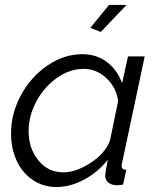

<svg xmlns="http://www.w3.org/2000/svg" viewBox="-20 -750 638 780"><path d="M389.2 -620.1 347.2 -637.2 422.9 -730H494.1ZM24.9 -208Q24.9 -289.1 65.4 -363.8Q106 -438.5 173.1 -484.1Q240.2 -529.8 314 -529.8Q374 -529.8 415.8 -496.8Q457.5 -463.9 476.1 -412.1L500 -521H567.9L476.1 -88.9Q474.1 -81.1 474.1 -76.2Q474.1 -60.1 493.2 -60.1L480 0Q475.1 0.5 466.1 1.7Q457 2.9 453.1 2.9Q431.2 1.5 419.2 -9.3Q407.2 -20 407.2 -37.1Q407.2 -45.9 418 -101.1Q377.9 -50.3 321.5 -20.3Q265.1 9.8 210 9.8Q153.8 9.8 110.8 -20.5Q67.9 -50.8 46.4 -99.9Q24.9 -148.9 24.9 -208ZM426.8 -179.2 460 -339.8Q453.1 -393.6 412.8 -431.9Q372.6 -470.2 319.8 -470.2Q262.2 -470.2 209.7 -432.4Q157.2 -394.5 126.7 -336.2Q96.2 -277.8 96.2 -217.8Q96.2 -147.5 135.7 -98.6Q175.3 -49.8 237.8 -49.8Q289.1 -49.8 348.6 -88.9Q408.2 -127.9 426.8 -179.2Z"/></svg>

Font: Rawline
Style: Italic
Weight: 400
Italic angle: -12°
Designer: Matt McInerney, Pablo Impallari, Rodrigo Fuenzalida
Foundry: Matt McInerney, Pablo Impallari, Rodrigo Fuenzalida
Version: Version 4.020;PS 004.020;hotconv 1.0.88;makeotf.lib2.5.64775